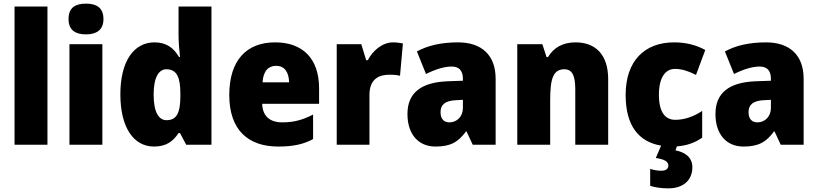

<svg xmlns="http://www.w3.org/2000/svg" viewBox="-20 -796 4499 1056"><path d="M241 0V-760H60V0Z M453 -776C395 -776 357 -755 357 -691C357 -629 396 -607 453 -607C508 -607 549 -629 549 -691C549 -755 509 -776 453 -776ZM543 -553H362V0H543Z M827 10C895 10 932 -19 962 -64H970L1004 0H1143V-760H962V-603C962 -566 966 -518 970 -482H965C936 -532 895 -563 830 -563C717 -563 642 -461 642 -277C642 -93 716 10 827 10ZM896 -135C853 -135 825 -179 825 -276C825 -370 853 -415 895 -415C953 -415 972 -370 972 -282V-261C971 -174 951 -135 896 -135Z M1493 -563C1338 -563 1241 -467 1241 -273C1241 -81 1345 10 1510 10C1594 10 1650 -3 1702 -31V-166C1644 -136 1595 -123 1533 -123C1460 -123 1424 -161 1422 -225H1735V-310C1735 -476 1643 -563 1493 -563ZM1499 -434C1544 -434 1569 -400 1570 -343H1424C1428 -408 1458 -434 1499 -434Z M2142 -563C2082 -563 2029 -516 2003 -465H1994L1967 -553H1832V0H2012V-274C2012 -364 2067 -385 2121 -385C2150 -385 2167 -383 2180 -379L2196 -557C2181 -560 2160 -563 2142 -563Z M2499 -563C2408 -563 2333 -546 2273 -513L2323 -389C2375 -415 2424 -430 2464 -430C2503 -430 2526 -410 2526 -362V-352L2441 -349C2298 -343 2221 -287 2221 -169C2221 -59 2280 10 2375 10C2459 10 2500 -15 2543 -73H2546L2580 0H2706V-363C2706 -494 2628 -563 2499 -563ZM2488 -245 2526 -247V-202C2526 -155 2493 -123 2452 -123C2422 -123 2403 -141 2403 -179C2403 -220 2427 -242 2488 -245Z M3146 -563C3075 -563 3025 -534 2994 -482H2986L2963 -553H2825V0H3006V-246C3006 -362 3022 -415 3084 -415C3129 -415 3144 -377 3144 -304V0H3325V-360C3325 -497 3254 -563 3146 -563Z M3788 124C3788 65 3742 40 3695 31L3703 9C3759 5 3804 -12 3842 -39V-186C3796 -155 3745 -137 3694 -137C3639 -137 3604 -178 3604 -275C3604 -369 3639 -417 3692 -417C3731 -417 3766 -405 3808 -384L3859 -521C3810 -548 3754 -563 3688 -563C3524 -563 3421 -460 3421 -274C3421 -104 3493 -16 3616 5L3587 73C3634 80 3656 92 3656 115C3656 133 3642 143 3617 143C3598 143 3578 140 3556 133V226C3580 234 3615 240 3656 240C3738 240 3788 195 3788 124Z M4193 -563C4102 -563 4027 -546 3967 -513L4017 -389C4069 -415 4118 -430 4158 -430C4197 -430 4220 -410 4220 -362V-352L4135 -349C3992 -343 3915 -287 3915 -169C3915 -59 3974 10 4069 10C4153 10 4194 -15 4237 -73H4240L4274 0H4400V-363C4400 -494 4322 -563 4193 -563ZM4182 -245 4220 -247V-202C4220 -155 4187 -123 4146 -123C4116 -123 4097 -141 4097 -179C4097 -220 4121 -242 4182 -245Z"/></svg>

Font: Noto Sans Thai SemCond Blk
Style: Regular
Weight: 900
Width: 4
Designer: Monotype Design Team
Foundry: Monotype Imaging Inc.
Version: Version 2.002